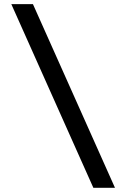

<svg xmlns="http://www.w3.org/2000/svg" viewBox="-20 -806 626 919"><path d="M426.8 92.8 34.2 -786.1H137.7L530.3 92.8Z"/></svg>

Font: Cascadia Code
Style: Regular
Weight: 400
Designer: Aaron Bell
Foundry: Saja Typeworks
Version: Version 2404.023